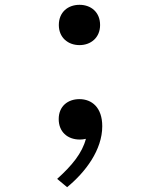

<svg xmlns="http://www.w3.org/2000/svg" viewBox="-20 -563 660 798"><path d="M312 17C320 17 328.5 16 337 14C322 72.5 279 125.5 217.5 180.5L259 215C335 152.5 405 60.5 405 -38.5C405 -116.5 361.5 -151 310 -151C262 -151 224 -121.5 224 -68C224 -16 259.5 17 312 17ZM224.5 -459C224.5 -407 262.5 -375.5 310.5 -375.5C358 -375.5 396 -407 396 -459C396 -512.5 358 -543 310.5 -543C262.5 -543 224.5 -512.5 224.5 -459Z"/></svg>

Font: Monaspace Krypton Light
Style: Regular
Weight: 300
Designer: Riley Cran & the Lettermatic Team
Foundry: Lettermatic
Version: Version 1.101 (Monaspace Krypton)